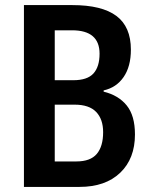

<svg xmlns="http://www.w3.org/2000/svg" viewBox="-20 -734 593 754"><path d="M264 -714Q380 -714 437 -671.5Q494 -629 494 -539Q494 -473 465.5 -431.5Q437 -390 387 -379V-374Q445 -360 477.5 -320Q510 -280 510 -206Q510 -111 452 -55.5Q394 0 292 0H74V-714ZM268 -419Q323 -419 347 -445.5Q371 -472 371 -523Q371 -615 263 -615H195V-419ZM195 -323V-100H280Q335 -100 360 -129.5Q385 -159 385 -215Q385 -266 357.5 -294.5Q330 -323 273 -323Z"/></svg>

Font: Noto Sans Khmer UI Condensed SemiBold
Style: Regular
Weight: 600
Width: 3
Designer: Danh Hong and the Monotype Design Team
Foundry: Monotype Imaging Inc.
Version: Version 2.002; ttfautohint (v1.8.4.7-5d5b)